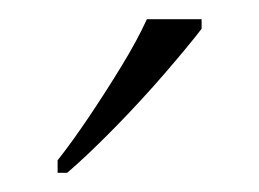

<svg xmlns="http://www.w3.org/2000/svg" viewBox="-20 -786 270 200"><path d="M40 -619Q55 -638 72.5 -664Q90 -690 106.5 -717Q123 -744 133 -766H190V-756Q177 -739 152 -710Q127 -681 99 -652.5Q71 -624 50 -606H40Z"/></svg>

Font: Noto Serif Tamil ExtraLight
Style: Regular
Weight: 200
Designer: Indian Type Foundry, Tom Grace, and the Monotype Design Team
Foundry: Monotype Imaging Inc.
Version: Version 2.004; ttfautohint (v1.8.4.7-5d5b)